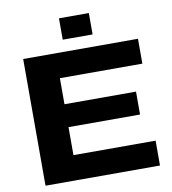

<svg xmlns="http://www.w3.org/2000/svg" viewBox="-97 -1005 972 1088"><g transform="rotate(-10 389.0 -460.5)"><path d="M315.9 -797.9V-920.9H487.8V-797.9ZM76.2 0V-729H736.8V-585.9H262.2V-436H673.8V-304.2H262.2V-143.1H734.9V0Z"/></g></svg>

Font: Hubot Sans Expanded
Style: Bold
Weight: 700
Width: 7
Designer: Deni Anggara
Foundry: GitHub
Version: Version 1.001;gftools[0.9.31]